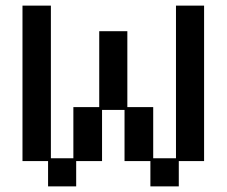

<svg xmlns="http://www.w3.org/2000/svg" viewBox="-20 -651 807 683"><path d="M151 12V-78H60V-631H161V-88H241V-270H333V-540H433V-270H525V-88H606V-631H706V-78H616V12H515V-78H423V-260H343V-78H251V12Z"/></svg>

Font: Pixelify Sans
Style: Regular
Weight: 400
Designer: Stefie Justprince
Foundry: Typecalism Foundryline
Version: Version 1.000;February 13, 2025;FontCreator 15.0.0.3015 64-b